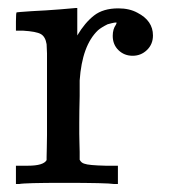

<svg xmlns="http://www.w3.org/2000/svg" viewBox="-20 -462 432 482"><path d="M36 -46H50Q89 -46 97 -60V-68Q97 -77 97.5 -91Q98 -105 98 -122.5Q98 -140 98 -161.5Q98 -183 98 -203Q98 -234 98 -269.5Q98 -305 98 -328L97 -351Q94 -370 82.5 -376.5Q71 -383 38 -385H20V-408Q20 -431 22 -431L32 -432Q42 -433 60 -434Q78 -435 96 -436Q112 -437 131 -438.5Q150 -440 160 -441Q170 -442 171 -442H174V-373Q193 -405 216 -423Q239 -441 277 -441Q305 -441 325 -430Q364 -410 364 -373Q364 -351 349 -336.5Q334 -322 313 -322Q292 -322 277.5 -336Q263 -350 263 -372Q263 -389 271 -400Q273 -404 273 -405Q271 -407 250 -401Q234 -393 226 -386Q186 -348 180 -260V-221Q179 -182 179 -154Q179 -141 179 -126.5Q179 -112 179.5 -101Q180 -90 180 -81Q180 -72 180 -66V-61Q184 -53 192 -51Q202 -47 245 -46H276V0H267Q249 -3 140 -3Q42 -3 28 0H20V-46Z"/></svg>

Font: MathJax_Main
Style: Regular
Weight: 400
Version: Version 1.1